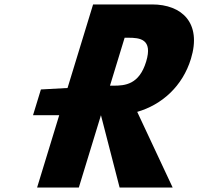

<svg xmlns="http://www.w3.org/2000/svg" viewBox="-20 -845 894 865"><path d="M475.5 -459 541.5 -675H557.6C609.3 -675 669.7 -670 638.3 -567C606.8 -464 543.3 -459 491.5 -459ZM399.4 -825 284.3 -448.6 164.3 -442 128.8 -326H246.8L147.1 0H335.1L434.8 -326L518.9 0H757.9L598.2 -341C708.9 -373 802.3 -456 840.2 -580C889.8 -742 799.1 -825 665.4 -825Z"/></svg>

Font: Hussar
Style: BdSuprConOblThree
Weight: 700
Foundry: Cannot Into Space Fonts
Version: Version 2.00